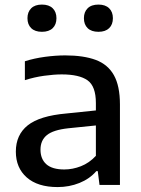

<svg xmlns="http://www.w3.org/2000/svg" viewBox="-20 -788 602 818"><path d="M225.5 9Q140.5 9 94 -32Q47.5 -73 47.5 -142Q47.5 -213.5 98.2 -254Q149 -294.5 262.5 -304.5L388.5 -317.5V-349Q388.5 -420.5 353 -445.8Q317.5 -471 243 -471Q210 -471 168.2 -465.2Q126.5 -459.5 86 -446.5V-527Q125 -539.5 171.2 -545.8Q217.5 -552 258 -552Q336 -552 387.8 -532.8Q439.5 -513.5 465.2 -467.8Q491 -422 491 -343V0H404L396.5 -59H390.5Q362 -26 318.5 -8.5Q275 9 225.5 9ZM152.5 -150.5Q152.5 -110.5 177.5 -88.2Q202.5 -66 254 -66Q289.5 -66 324.8 -79.8Q360 -93.5 388.5 -124V-253.5L271 -241.5Q206.5 -234.5 179.5 -212.2Q152.5 -190 152.5 -150.5ZM399.5 -652.5Q369.5 -652.5 353.5 -668Q337.5 -683.5 337.5 -710.5Q337.5 -737 353.5 -752.8Q369.5 -768.5 399.5 -768.5Q429 -768.5 445 -752.8Q461 -737 461 -710.5Q461 -683.5 445 -668Q429 -652.5 399.5 -652.5ZM158.5 -652.5Q129 -652.5 113 -668Q97 -683.5 97 -710.5Q97 -737 113 -752.8Q129 -768.5 158.5 -768.5Q188.5 -768.5 204.5 -752.8Q220.5 -737 220.5 -710.5Q220.5 -683.5 204.5 -668Q188.5 -652.5 158.5 -652.5Z"/></svg>

Font: Encode Sans Semi Expanded Medium
Style: Regular
Weight: 500
Width: 6
Designer: Multiple Designers
Foundry: Impallari Type
Version: Version 3.000; ttfautohint (v1.8.3) -l 8 -r 50 -G 200 -x 14 